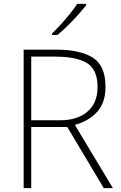

<svg xmlns="http://www.w3.org/2000/svg" viewBox="-20 -970 626 990"><path d="M269 -714Q394 -714 459 -672.5Q524 -631 524 -522Q524 -441 481 -393.5Q438 -346 366 -326L562 0H515L327 -315H141V0H102V-714ZM264 -678H141V-350H292Q379 -350 431 -394.5Q483 -439 483 -521Q483 -611 429 -644.5Q375 -678 264 -678ZM424 -942Q407 -921 382.5 -893.5Q358 -866 330 -838.5Q302 -811 277 -790H248V-797Q269 -817 294 -844.5Q319 -872 341.5 -900Q364 -928 378 -950H424Z"/></svg>

Font: Noto Sans Lao UI ExtLt
Style: Regular
Weight: 200
Designer: Monotype Design Team
Foundry: Monotype Imaging Inc.
Version: Version 2.000; ttfautohint (v1.8.4.7-5d5b)